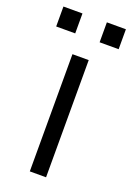

<svg xmlns="http://www.w3.org/2000/svg" viewBox="-163 -718 529 769"><g transform="rotate(20 102.0 -333.5)"><path d="M0 0ZM235.4 -666.5V-581.5H154.3V-666.5ZM-30.8 -666.5H50.3V-581.5H-30.8ZM68.4 0V-499.5H137.7V0Z"/></g></svg>

Font: Pontano Sans
Style: Regular
Weight: 400
Foundry: vernon adams
Version: 1.0